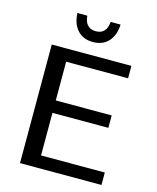

<svg xmlns="http://www.w3.org/2000/svg" viewBox="-124 -930 828 1015"><g transform="rotate(15 290.0 -422.5)"><path d="M530 0H84V-649H520V-581H181V-369H487V-301H181V-68H530ZM172 -845H226Q232 -777 290 -777Q348 -777 354 -845H408Q406 -787 375 -752.5Q344 -718 290 -718Q236 -718 205 -752.5Q174 -787 172 -845Z"/></g></svg>

Font: Play
Style: Regular
Weight: 400
Designer: Jonas Hecksher
Foundry: Jonas Hecksher, Playtypeª, e-types AS
Version: Version 1.002